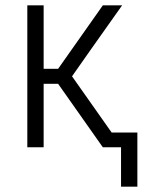

<svg xmlns="http://www.w3.org/2000/svg" viewBox="-20 -550 540 717"><path d="M432 147V0H364L197 -237H143V0H82V-530H143V-293H197L364 -530H436L322 -369L249 -265L397 -55H493V147Z"/></svg>

Font: Iosevka Term Light
Style: Regular
Weight: 300
Monospace: yes
Designer: Belleve Invis
Foundry: Belleve Invis
Version: Version 9.0.1; ttfautohint (v1.8.3)